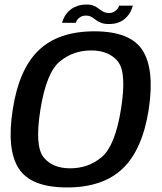

<svg xmlns="http://www.w3.org/2000/svg" viewBox="-20 -818 710 843"><path d="M274 5Q432 5 518.8 -78Q605.5 -161 633 -337.5Q659.5 -513 606 -596.8Q552.5 -680.5 394.5 -680.5Q236.5 -680.5 149.8 -597.2Q63 -514 36 -337.5Q8.5 -161.5 62.2 -78.2Q116 5 274 5ZM288.5 -79Q209.5 -79 170.8 -128.2Q132 -177.5 157.5 -337.5Q183.5 -499 242.2 -547.8Q301 -596.5 380 -596.5Q459 -596.5 498 -547.5Q537 -498.5 511 -337.5Q485 -177 426.2 -128Q367.5 -79 288.5 -79ZM457.5 -712.5Q480.5 -712.5 497.2 -718.2Q514 -724 526 -733.8Q538 -743.5 545.5 -754.5Q553 -765.5 557.2 -775.8Q561.5 -786 563 -793H503Q501.5 -787 496 -779.5Q490.5 -772 481.2 -766.5Q472 -761 459.5 -761Q444 -761 433.8 -766.5Q423.5 -772 414 -779.5Q404.5 -787 392.2 -792.5Q380 -798 360 -798Q337.5 -798 320.2 -792Q303 -786 291 -776.8Q279 -767.5 271 -756.8Q263 -746 258.8 -735.8Q254.5 -725.5 252.5 -718H313Q314.5 -724.5 319.8 -731.8Q325 -739 334.5 -744.2Q344 -749.5 357.5 -749.5Q371 -749.5 380.8 -744Q390.5 -738.5 400.2 -731Q410 -723.5 423.5 -718Q437 -712.5 457.5 -712.5Z"/></svg>

Font: Anybody UltraCondensed Thin Medium
Style: Italic
Weight: 500
Italic angle: -10°
Version: Version 1.111